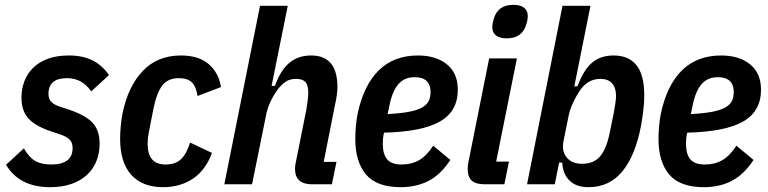

<svg xmlns="http://www.w3.org/2000/svg" viewBox="-20 -764 3184 796"><path d="M188 12Q60 12 5 -81L79 -149Q100 -112 125.5 -97Q151 -82 192 -82Q281 -82 281 -150Q281 -172 269.5 -184.5Q258 -197 229 -207L184 -222Q122 -244 95.5 -275.5Q69 -307 69 -359Q69 -395 81 -427Q93 -459 117.5 -483Q142 -507 179 -520.5Q216 -534 266 -534Q322 -534 362 -514.5Q402 -495 432 -453L358 -385Q321 -440 258 -440Q181 -440 181 -375Q181 -354 193 -341.5Q205 -329 231 -321L276 -306Q340 -283 366.5 -252Q393 -221 393 -169Q393 -129 379.5 -95.5Q366 -62 339.5 -38Q313 -14 275 -1Q237 12 188 12Z M656 12Q570 12 524 -39.5Q478 -91 478 -188Q478 -212 480.5 -240Q483 -268 488 -294Q511 -406 572 -470Q633 -534 730 -534Q804 -534 845.5 -498Q887 -462 896 -403L799 -366Q793 -405 775.5 -422.5Q758 -440 721 -440Q677 -440 653.5 -410.5Q630 -381 616 -313L597 -215Q592 -190 592 -168Q592 -82 666 -82Q708 -82 731 -104.5Q754 -127 768 -173L859 -130Q832 -58 779.5 -23Q727 12 656 12Z M1058 -740H1173L1106 -408H1120Q1142 -471 1178.5 -502.5Q1215 -534 1270 -534Q1379 -534 1379 -403Q1379 -386 1375.5 -364Q1372 -342 1368 -325L1322 -93H1375L1356 0H1273Q1203 0 1203 -65Q1203 -72 1204 -79.5Q1205 -87 1207 -94L1250 -309Q1253 -326 1255.5 -346Q1258 -366 1258 -380Q1258 -411 1246 -424Q1234 -437 1208 -437Q1182 -437 1164.5 -425.5Q1147 -414 1130 -391Q1113 -368 1100 -339.5Q1087 -311 1082 -281L1025 0H910Z M1641 12Q1542 12 1497.5 -40.5Q1453 -93 1453 -188Q1453 -212 1455.5 -241Q1458 -270 1463 -294Q1488 -411 1550.5 -472.5Q1613 -534 1713 -534Q1787 -534 1832.5 -497.5Q1878 -461 1878 -392Q1878 -303 1804.5 -260.5Q1731 -218 1572 -214Q1569 -202 1568 -189.5Q1567 -177 1567 -168Q1567 -125 1585 -103.5Q1603 -82 1645 -82Q1686 -82 1717.5 -100Q1749 -118 1776 -160L1847 -101Q1808 -41 1757.5 -14.5Q1707 12 1641 12ZM1699 -444Q1657 -444 1632 -415.5Q1607 -387 1595 -329L1587 -291Q1641 -294 1675.5 -300.5Q1710 -307 1730 -318.5Q1750 -330 1757.5 -345.5Q1765 -361 1765 -382Q1765 -444 1699 -444Z M2081 -605Q2052 -605 2036.5 -617Q2021 -629 2021 -651Q2021 -666 2027 -686Q2044 -744 2108 -744Q2137 -744 2152.5 -732Q2168 -720 2168 -698Q2168 -682 2162 -663Q2145 -605 2081 -605ZM1989 0Q1953 0 1936 -15Q1919 -30 1919 -64Q1919 -80 1923 -97L2008 -522H2123L2037 -94H2090L2071 0Z M2312 -740H2428L2361 -406H2374Q2400 -475 2435 -504.5Q2470 -534 2524 -534Q2586 -534 2618.5 -494Q2651 -454 2651 -368Q2651 -338 2647 -306Q2643 -274 2638 -245Q2615 -121 2561 -54.5Q2507 12 2420 12Q2369 12 2341 -15.5Q2313 -43 2311 -90H2298L2280 0H2165ZM2393 -85Q2442 -85 2468 -116Q2494 -147 2507 -210L2524 -293Q2528 -313 2531 -334Q2534 -355 2534 -367Q2534 -400 2517.5 -418.5Q2501 -437 2469 -437Q2416 -437 2383 -387Q2367 -363 2354.5 -335.5Q2342 -308 2337 -282L2316 -178Q2308 -137 2329.5 -111Q2351 -85 2393 -85Z M2898 12Q2799 12 2754.5 -40.5Q2710 -93 2710 -188Q2710 -212 2712.5 -241Q2715 -270 2720 -294Q2745 -411 2807.5 -472.5Q2870 -534 2970 -534Q3044 -534 3089.5 -497.5Q3135 -461 3135 -392Q3135 -303 3061.5 -260.5Q2988 -218 2829 -214Q2826 -202 2825 -189.5Q2824 -177 2824 -168Q2824 -125 2842 -103.5Q2860 -82 2902 -82Q2943 -82 2974.5 -100Q3006 -118 3033 -160L3104 -101Q3065 -41 3014.5 -14.5Q2964 12 2898 12ZM2956 -444Q2914 -444 2889 -415.5Q2864 -387 2852 -329L2844 -291Q2898 -294 2932.5 -300.5Q2967 -307 2987 -318.5Q3007 -330 3014.5 -345.5Q3022 -361 3022 -382Q3022 -444 2956 -444Z"/></svg>

Font: IBM Plex Sans Condensed SemiBold
Style: Italic
Weight: 600
Width: 3
Italic angle: -11°
Designer: Mike Abbink, Paul van der Laan, Pieter van Rosmalen
Foundry: Bold Monday
Version: Version 1.3